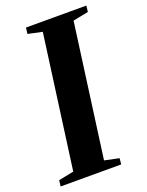

<svg xmlns="http://www.w3.org/2000/svg" viewBox="-155 -814 678 885"><g transform="rotate(-20 184.0 -371.5)"><path d="M-14.5 0 -11 -29.5 63.5 -44.5 152 -698 82 -713 86 -743H382L378.5 -713L303 -698L214.5 -44.5L285.5 -29.5L282.5 0Z"/></g></svg>

Font: Merriweather 96pt
Style: Bold Italic
Weight: 700
Italic angle: -7.8°
Version: Version 2.101